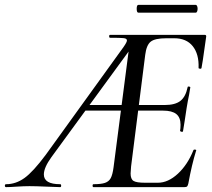

<svg xmlns="http://www.w3.org/2000/svg" viewBox="-81 -768 871 788"><path d="M-56 -12Q-16 -12 19.5 -37.5Q55 -63 107 -133L426 -575Q440 -595 440 -602Q440 -610 426.5 -611.5Q413 -613 371 -613Q367 -613 367 -619Q367 -625 371 -625H759Q767 -625 765 -616L756 -553Q754 -538 751.5 -521.5Q749 -505 746 -489Q745 -485 739 -486Q733 -487 734 -490Q736 -546 710 -578.5Q684 -611 634 -611H602Q555 -611 537.5 -597Q520 -583 515 -543L457 -85Q455 -63 455 -56Q455 -33 467 -25.5Q479 -18 515 -18H567Q609 -18 649 -55Q689 -92 713 -152Q715 -155 720.5 -154Q726 -153 724 -150Q706 -92 692 -15Q690 -6 687 -3Q684 0 676 0H303Q299 0 299 -6Q299 -12 303 -12Q334 -12 350 -17.5Q366 -23 373.5 -37Q381 -51 385 -81L454 -613L480 -602L130 -123Q99 -80 99 -52Q99 -12 166 -12Q170 -12 170 -6Q170 0 166 0Q150 0 110 -2Q66 -4 40 -4Q17 -4 -13 -2Q-39 0 -56 0Q-61 0 -61 -6Q-61 -12 -56 -12ZM282 -337H467L470 -314H264ZM666 -227Q663 -227 660.5 -228.5Q658 -230 658 -231Q660 -240 660 -256Q660 -286 642.5 -300Q625 -314 588 -314H448L451 -337H595Q638 -337 659.5 -354Q681 -371 689 -410Q689 -413 693 -413Q696 -413 698.5 -411.5Q701 -410 700 -409Q695 -376 690 -354L685 -325Q679 -287 677 -272L670 -229Q670 -227 666 -227ZM480 -732Q480 -748 487 -748H722Q726 -748 728 -743Q730 -738 730 -732Q730 -726 728 -721Q726 -716 722 -716H487Q480 -716 480 -732Z"/></svg>

Font: Cormorant Infant Medium
Style: Italic
Weight: 500
Italic angle: -10°
Designer: Christian Thalmann (Catharsis Fonts)
Foundry: Catharsis Fonts
Version: Version 4.000